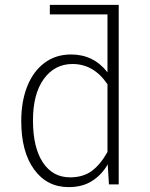

<svg xmlns="http://www.w3.org/2000/svg" viewBox="-20 -755 615 786"><path d="M466 0H426L421 -82Q397 -40 357.5 -14.5Q318 11 261 11Q172 11 119.5 -61.5Q67 -134 67 -259Q67 -340 91.5 -401.5Q116 -463 162 -497.5Q208 -532 271 -532Q363 -532 420 -459V-696H184V-735H466ZM420 -133V-410Q364 -493 277 -493Q204 -493 159.5 -432Q115 -371 115 -262Q115 -151 155.5 -90Q196 -29 267 -29Q320 -29 355.5 -55Q391 -81 420 -133Z"/></svg>

Font: FiraGO ExtraLight
Style: Regular
Weight: 200
Designer: bBox Type
Foundry: bBox Type GmbH
Version: Version 1.001